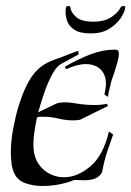

<svg xmlns="http://www.w3.org/2000/svg" viewBox="-20 -617 436 638"><path d="M339 -295 327 -303Q329 -313 330.5 -321.5Q332 -330 332 -338Q332 -370 313.5 -387Q295 -404 265 -404Q237 -404 200 -387L195 -395Q242 -422 282.5 -437Q323 -452 360 -452H364Q375 -452 375 -440Q375 -427 370 -409.5Q365 -392 359 -373Q355 -363 352 -353.5Q349 -344 347 -334Q340 -309 339 -295ZM121 1Q91 1 65 -8Q39 -17 28 -40Q21 -54 18.5 -72.5Q16 -91 16 -111Q16 -147 23.5 -187.5Q31 -228 41 -262Q62 -330 88 -366Q114 -402 159 -418Q166 -420 181.5 -426Q197 -432 213.5 -438.5Q230 -445 240 -448L241 -436L182 -404Q169 -397 155 -372.5Q141 -348 129 -314Q117 -280 107 -244L170 -274Q182 -277 196 -277Q209 -277 221.5 -275Q234 -273 247 -271Q270 -268 294 -268Q304 -268 314.5 -269Q325 -270 335 -272L339 -265L246 -219Q240 -218 234.5 -217.5Q229 -217 223 -217Q199 -217 174.5 -223Q150 -229 126 -229Q120 -229 114.5 -229Q109 -229 103 -227Q98 -203 94.5 -180.5Q91 -158 91 -138Q91 -107 100 -87Q113 -59 138 -43.5Q163 -28 193 -28Q237 -28 280 -64Q323 -100 342 -180L356 -170Q347 -145 337 -115.5Q327 -86 319 -44Q309 -28 294 -23Q279 -18 260 -18Q253 -18 244 -18.5Q235 -19 226 -19Q212 -12 182.5 -5.5Q153 1 121 1ZM281 -506Q247 -506 229 -517Q211 -528 204.5 -544Q198 -560 198 -575Q198 -580 198 -583.5Q198 -587 199 -591Q201 -597 207 -597Q214 -597 214 -591Q216 -576 233 -560.5Q250 -545 290 -545Q328 -545 350.5 -560.5Q373 -576 380 -591Q383 -597 390 -597Q398 -597 396 -591Q394 -576 380.5 -556Q367 -536 342.5 -521Q318 -506 283 -506Z"/></svg>

Font: Kings
Style: Regular
Weight: 400
Designer: Robert E. Leuschke
Foundry: Robert E. Leuschke
Version: Version 1.010; ttfautohint (v1.8.3)